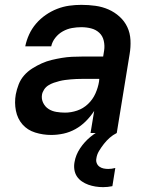

<svg xmlns="http://www.w3.org/2000/svg" viewBox="-20 -548 640 791"><path d="M191 8Q157 8 125 -2Q93 -12 72.5 -35.5Q52 -59 45.5 -92Q39 -125 45 -159Q49 -180 57 -200.5Q65 -221 79.5 -237.5Q94 -254 113 -266Q132 -278 152 -287Q172 -296 193 -301Q214 -306 235 -309.5Q256 -313 276.5 -314Q297 -315 318 -315H405L409 -340Q412 -360 407.5 -380Q403 -400 389 -413Q375 -426 355.5 -431Q336 -436 315 -436Q296 -436 276.5 -432.5Q257 -429 239 -419Q221 -409 208 -392.5Q195 -376 191 -357H84Q89 -382 100 -406Q111 -430 128.5 -450.5Q146 -471 168.5 -486.5Q191 -502 215.5 -511.5Q240 -521 265 -524.5Q290 -528 315 -528Q345 -528 373.5 -524Q402 -520 427 -509Q452 -498 472.5 -479.5Q493 -461 504.5 -436.5Q516 -412 517.5 -383Q519 -354 514 -325L461 0H353L368 -91Q368 -91 368 -91Q368 -91 368 -91Q368 -91 368 -91Q368 -91 368 -91Q353 -68 333.5 -48.5Q314 -29 290.5 -16Q267 -3 241.5 2.5Q216 8 191 8ZM248 -84Q273 -84 298 -92.5Q323 -101 342.5 -119.5Q362 -138 373 -162.5Q384 -187 388 -212L389 -223H318Q306 -223 294.5 -222.5Q283 -222 271.5 -221Q260 -220 248.5 -218.5Q237 -217 225 -214Q213 -211 201.5 -207Q190 -203 179.5 -196.5Q169 -190 162 -179.5Q155 -169 153 -158Q150 -140 158 -124Q166 -108 180 -99Q194 -90 212 -87Q230 -84 248 -84ZM405 223Q389 223 373.5 220.5Q358 218 344 213Q330 208 317.5 199.5Q305 191 297 179Q289 167 286.5 151.5Q284 136 287 120Q292 90 310 63Q328 36 353 15.5Q378 -5 407.5 -18Q437 -31 467 -37L461 0Q445 8 432 19.5Q419 31 408 45Q397 59 388 74Q379 89 377 105Q375 115 378.5 124Q382 133 389.5 138.5Q397 144 406.5 146Q416 148 426 148Q433 148 440.5 147Q448 146 455 144L443 219Q433 221 423.5 222Q414 223 405 223Z"/></svg>

Font: Iosevka SS04 SmBd Ex Obl
Style: Regular
Weight: 600
Width: 7
Italic angle: -9°
Monospace: yes
Designer: Belleve Invis
Foundry: Belleve Invis
Version: Version 19.0.0; ttfautohint (v1.8.4)